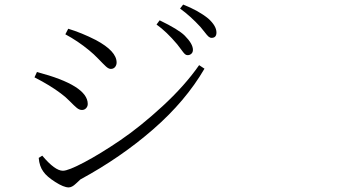

<svg xmlns="http://www.w3.org/2000/svg" viewBox="-20 -816 1540 845"><path d="M805.7 -573.2Q798.8 -573.2 793.5 -578.1Q788.1 -583 776.9 -598.6Q765.6 -614.3 759.8 -621.1Q712.9 -676.8 668.9 -708L682.6 -726.6Q765.6 -686.5 793 -659.2Q829.1 -623 829.1 -596.7Q829.1 -585.9 822.3 -579.6Q815.4 -573.2 805.7 -573.2ZM911.1 -649.4Q904.3 -649.4 897.9 -654.8Q891.6 -660.2 880.9 -674.3Q870.1 -688.5 862.3 -697.3Q818.4 -745.1 772.5 -778.3L786.1 -795.9Q853.5 -769.5 896.5 -734.4Q932.6 -702.1 932.6 -672.9Q932.6 -649.4 911.1 -649.4ZM372.1 -594.7Q322.3 -635.7 267.6 -665L280.3 -689.5Q338.9 -671.9 402.3 -639.6Q493.2 -590.8 493.2 -541Q493.2 -529.3 486.3 -521Q479.5 -512.7 467.8 -512.7Q458 -512.7 446.3 -523.4Q434.6 -534.2 413.6 -556.2Q392.6 -578.1 372.1 -594.7ZM256.8 -64.5Q280.3 -64.5 350.6 -101.6Q420.9 -138.7 509.3 -198.7Q597.7 -258.8 695.3 -348.6Q793 -438.5 856.4 -529.3L879.9 -513.7Q796.9 -371.1 653.8 -246.6Q510.7 -122.1 334 -26.4Q331.1 -24.4 314 -7.8Q296.9 8.8 282.2 8.8Q260.7 8.8 223.1 -15.1Q185.5 -39.1 170.9 -60.5Q153.3 -84 150.4 -121.1L166 -130.9Q221.7 -64.5 256.8 -64.5ZM142.6 -499Q366.2 -440.4 366.2 -358.4Q366.2 -347.7 358.9 -339.8Q351.6 -332 340.8 -332Q329.1 -332 317.9 -341.3Q306.6 -350.6 287.1 -370.6Q267.6 -390.6 247.1 -405.3Q202.1 -439.5 131.8 -475.6Z"/></svg>

Font: Bpmf Zihi Serif Light
Style: Light
Weight: 300
Foundry: But Ko
Version: Version 1.320